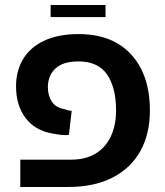

<svg xmlns="http://www.w3.org/2000/svg" viewBox="-20 -746 659 766"><path d="M61 0V-109H264Q321 -109 361 -133Q401 -157 422 -201.5Q443 -246 443 -305Q443 -397 407 -449Q371 -501 293 -501Q231 -501 201 -472.5Q171 -444 171 -398Q171 -365 186.5 -341Q202 -317 235 -311Q243 -308 251.5 -306Q260 -304 266 -304L255 -208Q243 -206 227 -207.5Q211 -209 186 -214Q119 -226 81.5 -276Q44 -326 44 -402Q44 -463 72 -510Q100 -557 156 -583.5Q212 -610 293 -610Q429 -610 503.5 -528.5Q578 -447 578 -305Q578 -211 539.5 -142.5Q501 -74 428 -37Q355 0 251 0ZM182 -678V-726H401V-678Z"/></svg>

Font: Noto Sans Hebrew Thin SemiBold
Style: Regular
Weight: 600
Version: Version 3.001